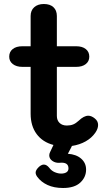

<svg xmlns="http://www.w3.org/2000/svg" viewBox="-20 -721 536 959"><path d="M470 -97Q470 -78 456 -58Q438 -32 408 -15Q378 2 339 8L337 13L319 47Q361 50 385.5 71.5Q410 93 410 126Q410 164 381 191Q352 218 295 218Q250 218 217.5 203Q185 188 166 162Q158 151 158 141Q158 128 175 112Q188 101 199 101Q213 101 226 117Q237 132 253.5 139Q270 146 285 146Q302 146 312 139.5Q322 133 322 120Q322 88 279 92Q258 94 242 83Q226 72 226 55Q226 47 230 39L247 3Q193 -11 163 -51.5Q133 -92 133 -153V-387H92Q62 -387 44 -401Q26 -415 26 -438Q26 -462 43.5 -476Q61 -490 92 -490H133V-641Q133 -669 151 -685Q169 -701 199 -701Q230 -701 247 -685Q264 -669 264 -641V-490H360Q391 -490 408.5 -476Q426 -462 426 -438Q426 -415 408.5 -401Q391 -387 360 -387H264V-142Q264 -120 277.5 -107Q291 -94 314 -94Q332 -94 345.5 -99.5Q359 -105 373 -118Q399 -143 421 -143Q437 -143 454 -129Q470 -116 470 -97Z"/></svg>

Font: Kodchasan
Style: Bold
Weight: 700
Designer: Katatrad Aksorn Co.,Ltd.
Foundry: Cadson Demak Co.,Ltd.
Version: Version 1.000; ttfautohint (v1.6)